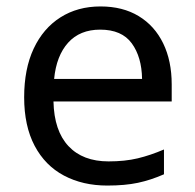

<svg xmlns="http://www.w3.org/2000/svg" viewBox="-20 -566 604 596"><path d="M292 -546Q361 -546 410.5 -516Q460 -486 486.5 -431.5Q513 -377 513 -304V-251H146Q148 -160 192.5 -112.5Q237 -65 317 -65Q368 -65 407.5 -74.5Q447 -84 489 -102V-25Q448 -7 408 1.5Q368 10 313 10Q237 10 178.5 -21Q120 -52 87.5 -113.5Q55 -175 55 -264Q55 -352 84.5 -415Q114 -478 167.5 -512Q221 -546 292 -546ZM291 -474Q228 -474 191.5 -433.5Q155 -393 148 -321H421Q420 -389 389 -431.5Q358 -474 291 -474Z"/></svg>

Font: Noto Sans Hanifi Rohingya
Style: Regular
Weight: 400
Designer: Monotype Design Team and DaltonMaag
Foundry: Google LLC
Version: Version 2.101